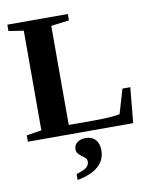

<svg xmlns="http://www.w3.org/2000/svg" viewBox="-97 -729 861 1058"><g transform="rotate(-10 333.5 -200.0)"><path d="M356 -619.1 254.9 -606.4V-51.8H388.2Q492.2 -51.8 541 -61.5L581.1 -197.8H625L606.4 0H17.1V-35.6L101.1 -48.8V-606.4L17.6 -619.1V-654.8H356ZM407.7 116.2Q407.7 171.4 367.4 206.3Q327.1 241.2 250.5 255.4V221.7Q287.6 211.9 305.4 198.7Q323.2 185.5 323.2 164.1Q323.2 151.9 314.7 144Q306.2 136.2 295.7 128.9Q285.2 121.6 276.6 112.1Q268.1 102.5 268.1 86.4Q268.1 63.5 285.9 49.3Q303.7 35.2 334.5 35.2Q368.2 35.2 387.9 56.6Q407.7 78.1 407.7 116.2Z"/></g></svg>

Font: Liberation Serif
Style: Bold
Weight: 700
Designer: Steve Matteson
Foundry: Ascender Corporation
Version: Version 2.1.5